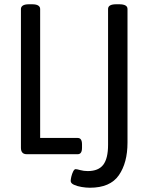

<svg xmlns="http://www.w3.org/2000/svg" viewBox="-20 -722 685 899"><path d="M401 157Q383 157 362 153.5Q341 150 326 143Q311 136 311 125Q311 118 314 105Q317 92 322.5 81Q328 70 334 70Q340 70 356 74.5Q372 79 391 79Q441 79 463.5 49.5Q486 20 486 -44V-680Q486 -702 524 -702H538Q577 -702 577 -680V-54Q577 40 536.5 98.5Q496 157 401 157ZM105 0Q78 0 78 -30V-680Q78 -690 87 -696Q96 -702 116 -702H130Q150 -702 159 -696Q168 -690 168 -680V-76H344Q364 -76 364 -46V-30Q364 0 344 0Z"/></svg>

Font: Asap Condensed VF Beta
Style: Regular
Weight: 400
Designer: Pablo Cosgaya
Foundry: Omnibus-Type
Version: Version 1.008